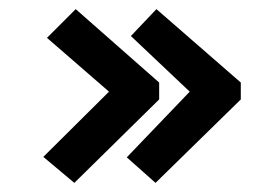

<svg xmlns="http://www.w3.org/2000/svg" viewBox="-20 -444 590 421"><path d="M321 -43 258 -99 396 -243 267 -365 323 -424 508 -263V-226ZM143 -43 75 -100 219 -243 83 -361 146 -424 329 -263V-226Z"/></svg>

Font: Inconsolata SemiExpanded ExtraBold
Style: Regular
Weight: 800
Width: 6
Monospace: yes
Designer: Raph Levien, Cyreal, Brenton Simpson
Foundry: Raph Levien, Cyreal, Google
Version: Version 3.001; ttfautohint (v1.8.2.53-6de2)